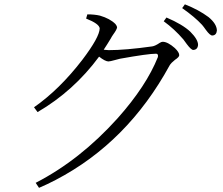

<svg xmlns="http://www.w3.org/2000/svg" viewBox="-20 -819 1040 896"><path d="M381.8 -732.4 387.7 -752Q420.9 -752 446.3 -746.1Q493.2 -732.4 518.6 -707Q525.4 -698.2 526.4 -692.4Q526.4 -682.6 507.8 -657.2Q501 -647.5 497.1 -639.6Q481.4 -613.3 463.9 -586.9Q481.4 -585 487.3 -585Q565.4 -585 690.4 -602.5Q704.1 -604.5 725.6 -619.1Q733.4 -624 739.3 -624Q762.7 -624 795.9 -594.7Q816.4 -575.2 816.4 -561.5Q816.4 -552.7 796.9 -540Q778.3 -525.4 771.5 -513.7Q575.2 -154.3 240.2 20.5Q201.2 41 162.1 57.6L146.5 34.2Q353.5 -72.3 529.3 -267.6Q663.1 -418 716.8 -552.7Q719.7 -567.4 709 -568.4Q670.9 -568.4 540 -544.9Q532.2 -543 517.6 -539.1Q493.2 -532.2 485.4 -532.2Q469.7 -533.2 442.4 -554.7Q324.2 -394.5 155.3 -295.9L138.7 -318.4Q257.8 -401.4 364.3 -540Q444.3 -645.5 445.3 -686.5Q443.4 -708 381.8 -732.4ZM744.1 -719.7 756.8 -737.3Q832 -705.1 868.2 -670.9Q904.3 -634.8 904.3 -609.4Q902.3 -586.9 881.8 -585.9Q872.1 -585.9 851.6 -613.3Q840.8 -627.9 835.9 -634.8Q793.9 -683.6 744.1 -719.7ZM830.1 -781.2 842.8 -798.8Q907.2 -773.4 953.1 -739.3Q991.2 -708 992.2 -676.8Q990.2 -654.3 970.7 -653.3Q960 -653.3 941.4 -678.7Q929.7 -695.3 922.9 -703.1Q889.6 -739.3 830.1 -781.2Z"/></svg>

Font: GenYoMin JP Light
Style: Regular
Weight: 300
Version: Version 1.001;PS 1;hotconv 16.6.51;makeotf.lib2.5.65220 DEVE